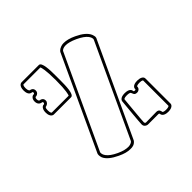

<svg xmlns="http://www.w3.org/2000/svg" viewBox="-144 -700 884 884"><g transform="rotate(-45 298.0 -258.0)"><path d="M103 -387C111 -389 120 -396 120 -407C120 -421 109 -427 101 -427C100 -427 94 -429 94 -440C94 -452 100 -452 100 -452H103C110 -453 120 -459 120 -472C120 -486 109 -492 101 -492C100 -493 94 -496 94 -513C94 -529 99 -532 100 -532H210C212 -528 219 -508 219 -440C219 -372 212 -352 210 -348H100C99 -348 94 -352 94 -368C94 -386 99 -387 103 -387ZM233 -440V-456C233 -490 232 -545 213 -545H100C98 -545 80 -543 80 -512C80 -480 97 -479 102 -478C104 -478 106 -476 106 -472C106 -466 100 -466 98 -466H97H96C89 -464 80 -456 80 -440C80 -420 93 -414 101 -413C103 -413 106 -412 106 -407C106 -401 100 -400 98 -400H97H96C90 -398 80 -390 80 -368C80 -337 98 -335 100 -335H213C232 -335 233 -390 233 -424ZM463 -153V-154V-155C464 -156 467 -160 483 -160C500 -160 502 -155 502 -155V9C502 13 491 15 482 15C472 15 463 13 462 9C462 1 457 -10 443 -10C431 -10 378 -9 374 -9C373 -9 368 -11 368 -17C368 -29 380 -153 380 -154C380 -155 383 -160 400 -160C412 -160 418 -158 420 -156C421 -156 422 -155 422 -154C426 -148 425 -135 443 -135C454 -135 463 -143 463 -153ZM482 -174C450 -174 448 -157 448 -154V-153C448 -150 447 -149 443 -149C435 -149 435 -153 435 -155C435 -158 432 -174 400 -174C369 -174 366 -157 366 -155C363 -123 354 -31 354 -17C354 -2 366 3 373 4H442C447 4 448 7 448 9C448 11 450 29 482 29C512 29 516 14 516 10V9V-154C516 -168 499 -174 482 -174ZM128 -56V-61L337 -511C337 -512 344 -522 365 -522C377 -522 395 -518 419 -507C469 -484 475 -462 475 -453C475 -449 474 -448 474 -448L265 2C264 4 257 13 237 13C225 13 208 10 184 -1C134 -24 128 -47 128 -56ZM237 27C244 27 250 27 256 25C271 20 276 10 277 8L486 -442C487 -443 489 -447 489 -453C489 -457 487 -463 485 -469C477 -488 457 -505 425 -520C402 -531 382 -536 365 -536C358 -536 353 -535 347 -533C332 -528 326 -519 325 -517L116 -67C115 -66 114 -62 114 -56C114 -52 115 -46 117 -40C125 -21 146 -4 178 11C201 22 220 27 237 27Z"/></g></svg>

Font: Platiipus Light
Style: Light
Weight: 400
Version: Version 001.000